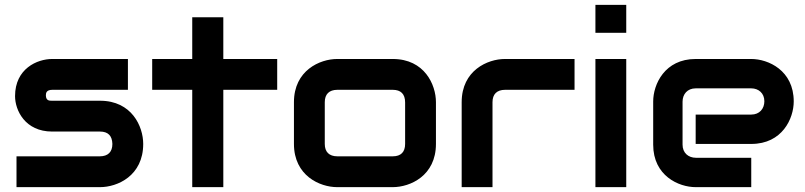

<svg xmlns="http://www.w3.org/2000/svg" viewBox="-20 -771 3316 791"><path d="M570 -178C570 -250 523 -356 392 -356H195C183 -356 170 -356 169 -377C169 -387 170 -401 196 -401H507V-528H195C133 -528 42 -488 42 -375C42 -317 83 -229 195 -229H392C425 -229 442 -212 443 -178C443 -145 425 -127 391 -127H48V0H392C464 0 570 -47 570 -178Z M1122 -528H900V-700H772V-528H607V-401H772V0H900V-401H1122Z M1776 -350C1776 -422 1729 -528 1598 -528H1369C1298 -528 1191 -481 1191 -350V-178C1191 -47 1298 0 1369 0H1598C1670 0 1776 -47 1776 -178ZM1649 -178C1649 -145 1632 -127 1598 -127H1370C1336 -127 1318 -145 1318 -178V-350C1318 -383 1336 -401 1370 -401H1598C1631 -401 1649 -384 1649 -349Z M2347 -528H2060C1989 -528 1882 -481 1882 -350V0H2009V-350C2009 -383 2027 -401 2061 -401H2347Z M2560 -751H2433V-636H2560ZM2560 -528H2433V0H2560Z M3250 -353C3250 -481 3145 -528 3075 -528H2846C2718 -528 2671 -423 2671 -353V-175C2671 -47 2776 0 2846 0H3075V-121H2847C2816 -121 2792 -141 2792 -175V-352C2792 -383 2812 -407 2846 -407H3075C3105 -407 3129 -387 3129 -354C3129 -323 3109 -299 3075 -299H2846V-178H3075C3203 -178 3250 -283 3250 -353Z"/></svg>

Font: Audiowide
Style: Regular
Weight: 400
Designer: Astigmatic (AOETI)
Foundry: Astigmatic (AOETI)
Version: Version 1.002